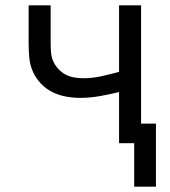

<svg xmlns="http://www.w3.org/2000/svg" viewBox="-20 -540 640 724"><path d="M486 164V0H429V-193Q393 -184 356 -177.5Q319 -171 282 -171Q255 -171 228 -176Q201 -181 177 -193Q153 -205 134 -225Q115 -245 104 -270Q93 -295 90.5 -322Q88 -349 88 -376V-520H171V-376Q171 -359 172.5 -341.5Q174 -324 181 -308.5Q188 -293 200 -280Q212 -267 227 -259Q242 -251 259.5 -248Q277 -245 294 -245Q328 -245 362 -252.5Q396 -260 429 -269V-520H512V-74H568V164Z"/></svg>

Font: Nova
Style: Regular
Weight: 400
Monospace: yes
Designer: Belleve Invis
Foundry: Belleve Invis
Version: Version 24.1.4; ttfautohint (v1.8.4)